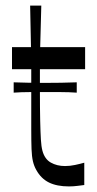

<svg xmlns="http://www.w3.org/2000/svg" viewBox="-20 -654 348 688"><path d="M227 14Q184 14 155.5 0Q127 -14 110 -45Q102 -59 98 -76Q94 -93 93 -119.5Q92 -146 92 -191Q92 -222 92 -256.5Q92 -291 92 -322.5Q92 -354 92 -376.5Q92 -399 92 -406H23V-485H91L88 -634H128L124 -485H285V-406H123Q123 -385 123 -365.5Q123 -346 123 -329Q123 -264 124 -221.5Q125 -179 126.5 -154Q128 -129 132 -114Q140 -84 162 -71.5Q184 -59 213 -59Q231 -59 249.5 -63Q268 -67 282 -71V9Q273 10 258 12Q243 14 227 14ZM29 -322V-359Q57 -358 85 -357.5Q113 -357 141 -357Q170 -357 198.5 -357.5Q227 -358 255 -359V-322Q227 -324 198.5 -324Q170 -324 141 -324Q113 -324 85 -324Q57 -324 29 -322Z"/></svg>

Font: Ojuju Medium
Style: Regular
Weight: 500
Designer: Chisaokwu Joboson, Mirko Velimirovic
Foundry: Udi Foundry
Version: Version 1.000